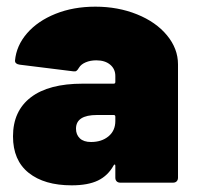

<svg xmlns="http://www.w3.org/2000/svg" viewBox="-20 -548 591 576"><path d="M514 -355V-15Q514 -8 510 -4Q506 0 499 0H341Q334 0 330 -4Q326 -8 326 -15V-50Q326 -54 324.5 -54.5Q323 -55 321 -52Q304 -21 274 -6.5Q244 8 195 8Q113 8 66 -29.5Q19 -67 19 -139Q19 -215 72.5 -256Q126 -297 228 -297H321Q326 -297 326 -302V-320Q326 -341 310.5 -354Q295 -367 269 -367Q251 -367 237 -361Q223 -355 217 -345Q213 -338 209.5 -335.5Q206 -333 200 -334L39 -354Q25 -356 25 -366Q29 -411 61 -448Q93 -485 146.5 -506.5Q200 -528 266 -528Q334 -528 391 -505Q448 -482 481 -442Q514 -402 514 -355ZM326 -185V-198Q326 -203 321 -203H271Q208 -203 208 -162Q208 -144 219.5 -133Q231 -122 253 -122Q285 -122 305.5 -139Q326 -156 326 -185Z"/></svg>

Font: Barlow Black
Style: Regular
Weight: 900
Designer: Jeremy Tribby
Foundry: Tribby Type
Version: Version 1.422